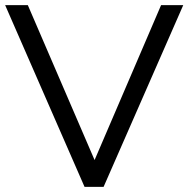

<svg xmlns="http://www.w3.org/2000/svg" viewBox="-21 -725 731 745"><path d="M307 0 -1 -705H87L346 -104L604 -705H690L381 0Z"/></svg>

Font: Nunito Sans
Style: Regular
Weight: 400
Designer: Vernon Adams
Foundry: Vernon Adams
Version: Version 3.101; ttfautohint (v1.8.4.7-5d5b);gftools[0.9.27]